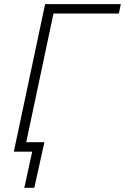

<svg xmlns="http://www.w3.org/2000/svg" viewBox="-20 -734 604 929"><path d="M97.7 174.8 135.7 0H46.9L198.2 -713.9H564.5L555.2 -668.5H238.8L106.9 -45.9H194.8L146 174.8Z"/></svg>

Font: Open Sans Light
Style: Italic
Weight: 300
Italic angle: -12°
Designer: Monotype Design Team
Foundry: Monotype Imaging Inc.
Version: Version 3.003; ttfautohint (v1.8.4)